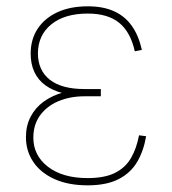

<svg xmlns="http://www.w3.org/2000/svg" viewBox="-20 -566 533 596"><path d="M252 9.3Q192.4 9.3 149.4 -10Q106.4 -29.3 83.5 -63.2Q60.5 -97.2 60.5 -140.1Q60.5 -175.8 75 -203.6Q89.4 -231.4 115.5 -250.5Q141.6 -269.5 177.2 -279.3Q212.9 -289.1 255.9 -289.1H293V-267.1H242.2Q197.8 -267.1 161.6 -252Q125.5 -236.8 104.5 -208Q83.5 -179.2 83.5 -138.7Q83.5 -83 129.2 -48.1Q174.8 -13.2 252 -13.2Q304.7 -13.2 336.9 -29.3Q369.1 -45.4 386.5 -75.2Q403.8 -105 411.6 -146L433.6 -143.1Q425.8 -97.2 405.5 -63Q385.3 -28.8 347.9 -9.8Q310.5 9.3 252 9.3ZM254.9 -267.6Q210.9 -267.6 177.2 -276.1Q143.6 -284.7 120.8 -301.3Q98.1 -317.9 86.7 -342.5Q75.2 -367.2 75.2 -399.4Q75.2 -443.8 96.9 -476.8Q118.7 -509.8 158.4 -528.1Q198.2 -546.4 252.4 -546.4Q300.8 -546.4 334.7 -530.8Q368.7 -515.1 389.6 -485.1Q410.6 -455.1 420.4 -411.1L398.4 -406.7Q385.3 -466.3 350.1 -495.1Q314.9 -523.9 252.4 -523.9Q180.7 -523.9 139.4 -490.5Q98.1 -457 97.7 -400.9Q97.7 -347.7 134.5 -318.6Q171.4 -289.6 242.2 -289.6H293V-267.6Z"/></svg>

Font: Inter 18pt Thin
Style: Regular
Weight: 250
Designer: Rasmus Andersson
Foundry: rsms
Version: Version 4.001;git-66647c0bb